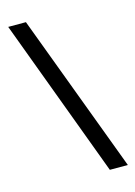

<svg xmlns="http://www.w3.org/2000/svg" viewBox="-111 -774 588 834"><g transform="rotate(-15 183.5 -357.0)"><path d="M90.8 -713.9 357.9 0H276.9L11.2 -713.9Z"/></g></svg>

Font: Sahel FD
Style: FD
Weight: 400
Foundry: Saber Rastikerdar (saber.rastikerdar@gmail.com)
Version: Version 3.3.1